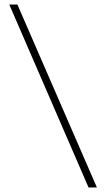

<svg xmlns="http://www.w3.org/2000/svg" viewBox="-20 -790 469 850"><path d="M409 40H372L21 -770H57Z"/></svg>

Font: M PLUS 1 Thin ExtraLight
Style: Regular
Weight: 250
Version: Version 1.001